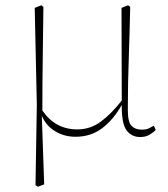

<svg xmlns="http://www.w3.org/2000/svg" viewBox="-20 -509 639 730"><path d="M115 195 120 -111 112 -479 137 -489 145 -483Q144 -396 143 -328Q142 -260 141.5 -202.5Q141 -145 141 -89Q190 -17 274 -17Q324 -17 364 -47Q404 -77 443 -127L442 -479L467 -489L475 -483Q473 -388 470.5 -318.5Q468 -249 467 -195Q466 -141 466 -91Q466 -45 480 -30.5Q494 -16 519 -16Q536 -16 546 -21Q556 -26 565 -31L572 -15Q564 -6 549 3Q534 12 513 12Q481 12 462 -12.5Q443 -37 443 -103V-108V-110Q412 -55 369 -22Q326 11 267 11Q224 11 189 -10.5Q154 -32 139 -69V-67L148 192L124 201Z"/></svg>

Font: Source Serif 4 SmText ExtraLight
Style: Regular
Weight: 200
Designer: Frank Grießhammer
Foundry: Adobe
Version: Version 4.005;hotconv 1.1.0;makeotfexe 2.6.0